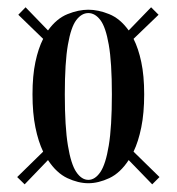

<svg xmlns="http://www.w3.org/2000/svg" viewBox="-20 -516 474 514"><path d="M46 -22.5 26 -42 95.5 -110Q82.5 -137 74.8 -175Q67 -213 67 -263.5Q67 -313.5 74.8 -350Q82.5 -386.5 95.5 -412L29 -476.5L48.5 -496.5L108.5 -434.5Q131.5 -466.5 160.8 -478.2Q190 -490 216.5 -490Q243 -490 272.2 -478.2Q301.5 -466.5 324.5 -434.5L384.5 -496.5L404.5 -476.5L337.5 -412Q350.5 -386.5 358.2 -350Q366 -313.5 366 -263.5Q366 -213 358.2 -175Q350.5 -137 337.5 -110L407 -42L387.5 -22.5L324.5 -87.5Q302 -53 272.8 -39.2Q243.5 -25.5 216.5 -25.5Q189.5 -25.5 160.2 -39.2Q131 -53 108.5 -87.5ZM216.5 -34.5Q234.5 -34.5 248.8 -55.5Q263 -76.5 271.2 -126.5Q279.5 -176.5 279.5 -263.5Q279.5 -349 271.2 -396.2Q263 -443.5 248.8 -462.2Q234.5 -481 216.5 -481Q198.5 -481 184.2 -462.2Q170 -443.5 161.8 -396.2Q153.5 -349 153.5 -263.5Q153.5 -176.5 161.8 -126.5Q170 -76.5 184.2 -55.5Q198.5 -34.5 216.5 -34.5Z"/></svg>

Font: Imbue 100pt SemiBold
Style: Regular
Weight: 600
Designer: Tyler Finck
Foundry: Etcetera Type Company
Version: Version 1.102; ttfautohint (v1.8.3)